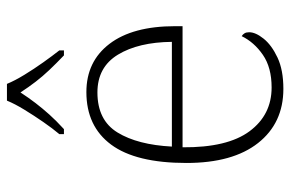

<svg xmlns="http://www.w3.org/2000/svg" viewBox="-158 -648 816 539"><g transform="rotate(-90 249.5 -378.0)"><path d="M270 10Q174 10 118 -61Q62 -132 62 -262Q62 -404 113.5 -473.5Q165 -543 261 -543Q347 -543 396.5 -478Q446 -413 446 -294V-273H106Q105 -147 151 -85Q197 -23 274 -23Q330 -23 365.5 -47.5Q401 -72 418 -107Q423 -104 426 -99Q429 -94 429 -86Q429 -68 411 -45.5Q393 -23 358 -6.5Q323 10 270 10ZM402 -303Q401 -397 366 -454.5Q331 -512 260 -512Q182 -512 147.5 -455.5Q113 -399 108 -303ZM143 -619Q159 -638 177 -664Q195 -690 211.5 -717Q228 -744 237 -766H284Q293 -744 309.5 -717Q326 -690 344.5 -664Q363 -638 378 -619V-606H364Q341 -628 323 -647Q305 -666 290 -685.5Q275 -705 260 -728Q245 -705 230 -685.5Q215 -666 198 -647Q181 -628 157 -606H143Z"/></g></svg>

Font: Noto Serif Kannada ExtraLight
Style: Regular
Weight: 250
Version: Version 2.003